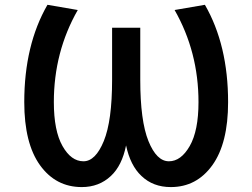

<svg xmlns="http://www.w3.org/2000/svg" viewBox="-20 -761 1040 792"><path d="M500 -161.1Q483.4 -78.1 437.5 -35.2Q388.7 10.7 317.4 10.7Q210 10.7 145 -79.6Q80.1 -169.9 80.1 -339.8Q80.1 -575.2 175.8 -741.2L300.8 -719.7Q202.1 -546.9 202.1 -339.8Q202.1 -221.7 237.8 -158.7Q273.4 -95.7 324.2 -95.7Q374 -95.7 408.2 -179.2Q442.4 -262.7 442.4 -431.6V-646.5H558.6V-431.6Q558.6 -262.7 592.3 -179.2Q626 -95.7 676.8 -95.7Q726.6 -95.7 762.7 -158.7Q798.8 -221.7 798.8 -339.8Q798.8 -546.9 700.2 -719.7L825.2 -741.2Q920.9 -575.2 920.9 -339.8Q920.9 -169.9 856 -79.6Q791 10.7 684.6 10.7Q611.3 10.7 563.5 -35.2Q517.6 -78.1 500 -161.1Z"/></svg>

Font: GenEi Gothic M SemiBold
Style: Regular
Weight: 500
Designer: o_tamon (Modified); [Source Han Sans]
Ryoko NISHIZUKA  (kana & ideographs); Paul D. Hunt (Latin, Greek & Cyrillic); Wenl
Version: Version 1.1a;Original Version 1.004